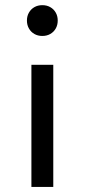

<svg xmlns="http://www.w3.org/2000/svg" viewBox="-20 -532 333 755"><path d="M103.5 -277.3V203.1H189.5V-277.3ZM85.9 -451.2Q85.9 -433.6 93.8 -419.9Q101.6 -406.2 115.2 -398.4Q128.9 -390.6 146.5 -390.6Q164.1 -390.6 177.7 -398.4Q191.4 -406.2 199.2 -419.9Q207 -433.6 207 -451.2Q207 -468.8 199.2 -482.4Q191.4 -496.1 177.7 -503.9Q164.1 -511.7 146.5 -511.7Q128.9 -511.7 115.2 -503.9Q101.6 -496.1 93.8 -482.4Q85.9 -468.8 85.9 -451.2Z"/></svg>

Font: Wanted Sans Std Variable
Style: Regular
Weight: 400
Designer: Original Design by Kil Hyung-jin and Kang Hanbin, Wanted Lab, Inc;
Foundry: Wanted Lab, Inc.
Version: Version 1.003;Glyphs 3.2 (3227)